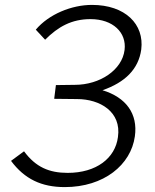

<svg xmlns="http://www.w3.org/2000/svg" viewBox="-20 -753 634 783"><path d="M126 -632 164 -591C217 -644 272 -675 349 -675C441 -675 497 -620 488 -549C478 -468 388 -407 285 -407L208 -406L201 -350L294 -349C388 -349 476 -297 461 -194C450 -108 373 -48 256 -48C181 -48 126 -71 78 -136L25 -97C80 -23 149 10 244 10C404 10 514 -81 530 -197C543 -289 494 -356 398 -385C490 -417 545 -471 556 -551C569 -654 491 -733 355 -733C272 -733 179 -695 126 -632Z"/></svg>

Font: United Sans ExtraLight
Style: Italic
Weight: 200
Italic angle: -8°
Designer: Pablo Impallari, Rodrigo Fuenzalida (Modified by Dan O. Williams)
Version: Version 1.000;PS 001.000;hotconv 1.0.88;makeotf.lib2.5.64775